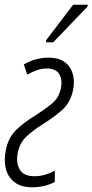

<svg xmlns="http://www.w3.org/2000/svg" viewBox="-22 -786 393 816"><path d="M116 10Q66 10 38 -13Q10 -36 2 -72Q-6 -108 3 -149Q13 -201 47 -234Q81 -267 128 -295Q168 -321 198 -345Q228 -369 237 -411Q244 -446 230 -470.5Q216 -495 177 -495Q155 -495 134 -487.5Q113 -480 94 -469L79 -512Q105 -527 131.5 -534Q158 -541 183 -541Q229 -541 254.5 -521Q280 -501 288 -469Q296 -437 288 -401Q277 -350 242.5 -319Q208 -288 164 -261Q115 -230 88.5 -204Q62 -178 54 -139Q45 -97 61 -67Q77 -37 124 -37Q147 -37 169.5 -43.5Q192 -50 211 -61V-13Q189 -1 164.5 4.5Q140 10 116 10ZM174 -615 289 -766H351L350 -758L204 -606H174Z"/></svg>

Font: Noto Sans ExtraCondensed Light
Style: Italic
Weight: 300
Width: 2
Italic angle: -12°
Designer: Monotype Design Team
Foundry: Monotype Imaging Inc.
Version: Version 2.013; ttfautohint (v1.8.4.7-5d5b)